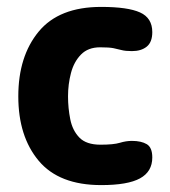

<svg xmlns="http://www.w3.org/2000/svg" viewBox="-20 -528 491 556"><path d="M273 8Q151 8 92 -62.5Q33 -133 33 -249Q33 -365 92 -436.5Q151 -508 273 -508Q350 -508 385.5 -492Q421 -476 421 -435Q421 -406 405 -393Q389 -380 362 -380Q343 -380 332 -383Q321 -386 308.5 -388.5Q296 -391 270 -391Q235 -391 214.5 -370Q194 -349 185.5 -316.5Q177 -284 177 -249Q177 -215 183.5 -182.5Q190 -150 210 -129.5Q230 -109 271 -109Q309 -109 327 -114.5Q345 -120 362 -120Q389 -120 405 -110.5Q421 -101 421 -72Q421 -31 385.5 -11.5Q350 8 273 8Z"/></svg>

Font: Madimi One
Style: Regular
Weight: 400
Designer: Taurai Valerie Mtake, Mirko Velimirovic
Foundry: TaVaTake
Version: Version 1.000; ttfautohint (v1.8.4.7-5d5b)